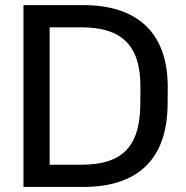

<svg xmlns="http://www.w3.org/2000/svg" viewBox="-20 -739 735 759"><path d="M309.1 0C519 0 641.1 -104 642.6 -326.7L643.1 -391.6C644.5 -613.3 519 -718.8 309.1 -718.8H72.8V0ZM176.3 -630.9H301.3C456.1 -630.9 536.6 -565.4 535.2 -391.6L534.7 -326.7C533.2 -151.9 456.5 -87.9 301.3 -87.9H176.3Z"/></svg>

Font: Winston
Style: Regular
Weight: 400
Designer: Vernon Adams, Kim Jin-seong, David Berlow, Cristiano Sobral
Foundry: The Winston Project Authors
Version: Version 3.004